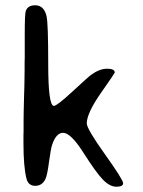

<svg xmlns="http://www.w3.org/2000/svg" viewBox="-20 -729 543 727"><path d="M73.7 -600.6Q73.7 -676.8 77.6 -687.5Q85.4 -709 113.3 -709Q146.5 -709 156.2 -668Q162.6 -641.1 162.6 -484.6Q162.6 -328.1 184.1 -328.1Q195.8 -328.1 255.6 -383.5Q315.4 -439 325.2 -445.8Q356.9 -468.8 385.7 -468.8Q414.6 -468.8 414.6 -454.1Q414.6 -452.1 361.6 -376.2Q308.6 -300.3 308.6 -261.7Q308.6 -241.2 377.4 -144.8Q446.3 -48.3 446.3 -35.2Q446.3 -22 420.9 -22Q395.5 -22 369.4 -49.1Q343.3 -76.2 295.7 -151.1Q248 -226.1 218.8 -226.1Q192.4 -226.1 177.2 -180.2Q171.9 -163.6 165.5 -115.2Q159.2 -66.9 152.3 -51.8Q140.1 -25.4 113.5 -25.4Q86.9 -25.4 80.1 -53.2Q68.8 -98.1 68.8 -188V-217.3L69.3 -232.4Q69.3 -255.4 69.3 -278.3L69.8 -309.6L71.3 -371.6L72.3 -402.3L73.2 -463.9V-494.6L73.7 -509.8Z"/></svg>

Font: Averia Sans Libre Light
Style: Regular
Weight: 300
Version: Version 1.002